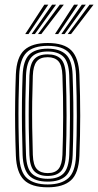

<svg xmlns="http://www.w3.org/2000/svg" viewBox="-20 -790 418 817"><path d="M182.9 7Q113.1 7 81.7 -24.7Q50.2 -56.4 47.5 -127.6Q45.2 -189.1 44.5 -245.9Q43.7 -302.7 44.5 -358.7Q45.2 -414.6 47.4 -473.2Q50.6 -547.2 83.6 -577.1Q116.5 -607 182.9 -607Q253 -607 284 -575.1Q315 -543.3 317.9 -472.2Q321.4 -380 321.3 -297.1Q321.3 -214.3 317.9 -126.8Q314.9 -52.9 282 -22.9Q249.1 7 182.9 7ZM182.9 -5.1Q240.8 -5.1 270.7 -31.9Q300.6 -58.7 303.4 -127Q306.8 -214.2 306.8 -295.5Q306.9 -376.9 303.4 -471.5Q301 -535.1 273.9 -565Q246.9 -594.9 182.9 -594.9Q121.7 -594.9 93 -566.4Q64.4 -537.9 61.7 -470.5Q59.8 -418.5 59 -363.7Q58.2 -308.9 58.9 -250.1Q59.7 -191.4 62 -127.1Q64.6 -58.3 94.9 -31.7Q125.2 -5.1 182.9 -5.1ZM182.9 -17.1Q129 -17.1 103.8 -43.1Q78.7 -69 76.2 -130.1Q74.4 -182.8 73.6 -239.5Q72.8 -296.2 73.4 -354.4Q74 -412.7 76.2 -470Q78.7 -531.7 104.1 -557.3Q129.5 -582.9 182.9 -582.9Q233.7 -582.9 260.1 -558.5Q286.6 -534.1 288.9 -472.4Q291.1 -412.8 291.9 -356.1Q292.6 -299.4 291.9 -243.3Q291.3 -187.3 289.2 -130Q286.8 -68.1 261.3 -42.6Q235.7 -17.1 182.9 -17.1ZM182.9 -29.2Q228.1 -29.2 250.3 -51.9Q272.5 -74.6 274.7 -130.4Q277.4 -203.8 277.7 -290Q278.1 -376.1 274.6 -469.4Q272.5 -525.9 250 -548.4Q227.5 -570.8 182.9 -570.8Q137.3 -570.8 115.2 -548Q93.1 -525.3 90.7 -469.6Q89 -420.3 88.1 -365.5Q87.3 -310.7 87.9 -251.6Q88.5 -192.6 90.7 -130.1Q92.9 -73.2 115.9 -51.2Q138.8 -29.2 182.9 -29.2ZM182.9 -41.3Q146.2 -41.3 126.6 -60.6Q107 -80 105.2 -130.6Q103.2 -188.4 102.5 -244.1Q101.8 -299.8 102.5 -355.6Q103.2 -411.4 105.2 -468.8Q107.1 -517.3 125.5 -538Q143.9 -558.7 182.9 -558.7Q219.5 -558.7 238.9 -539.4Q258.3 -520 260.1 -469.2Q263.1 -383.9 263.2 -298.1Q263.3 -212.3 260.2 -131Q258.3 -81.8 239.6 -61.5Q221 -41.3 182.9 -41.3ZM182.9 -53.4Q214.9 -53.4 229.5 -71.8Q244.2 -90.2 245.7 -131.7Q248.4 -208.2 248.7 -291.4Q249.1 -374.7 245.6 -468.7Q244.2 -512.1 228.6 -529.4Q213 -546.6 182.9 -546.6Q150.5 -546.6 135.9 -528.1Q121.2 -509.6 119.7 -468.1Q117.7 -412 117 -358.2Q116.3 -304.3 117 -248.6Q117.7 -193 119.7 -131Q121.2 -87.3 137.1 -70.3Q153 -53.4 182.9 -53.4ZM87.3 -645 168.7 -770.2H185.6L101.1 -645ZM114.4 -645 201.7 -770.2H218.6L128.4 -645ZM141.7 -645 234.7 -770.2H251.6L155.7 -645ZM213.8 -645 295.2 -770.2H312.1L227.7 -645ZM240.9 -645 328.2 -770.2H345.1L254.9 -645ZM268.2 -645 361.2 -770.2H378.1L282.3 -645Z"/></svg>

Font: Big Shoulders Inline Thin
Style: Regular
Weight: 100
Designer: Patric King
Foundry: XO Type Co
Version: Version 2.002